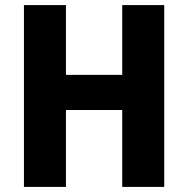

<svg xmlns="http://www.w3.org/2000/svg" viewBox="-20 -734 739 754"><path d="M625 0H460V-302H239V0H74V-714H239V-440H460V-714H625Z"/></svg>

Font: Noto Sans Hebrew SemiCondensed ExtraBold
Style: Regular
Weight: 800
Width: 4
Designer: Monotype Design Team
Foundry: Monotype Imaging Inc.
Version: Version 2.004; ttfautohint (v1.8.4.7-5d5b)